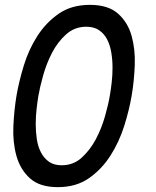

<svg xmlns="http://www.w3.org/2000/svg" viewBox="-20 -760 640 790"><path d="M234 -80Q282 -80 316.5 -111.5Q351 -143 374.5 -187.5Q398 -232 412 -281.5Q426 -331 432 -367Q436 -390 439.5 -420Q443 -450 443 -481.5Q443 -513 438 -543.5Q433 -574 421 -597.5Q409 -621 388 -635.5Q367 -650 335 -650Q287 -650 252 -618.5Q217 -587 194 -542.5Q171 -498 157.5 -449.5Q144 -401 138 -366Q134 -342 130.5 -311.5Q127 -281 127 -249.5Q127 -218 131.5 -187.5Q136 -157 148.5 -133Q161 -109 181.5 -94.5Q202 -80 234 -80ZM218 10Q143 10 103 -26.5Q63 -63 47.5 -119Q32 -175 35 -241Q38 -307 48 -367Q58 -425 78 -490.5Q98 -556 133.5 -611.5Q169 -667 221.5 -703.5Q274 -740 350 -740Q425 -740 465.5 -704Q506 -668 521.5 -612.5Q537 -557 534.5 -492Q532 -427 522 -368Q512 -308 491 -241.5Q470 -175 434 -119Q398 -63 345.5 -26.5Q293 10 218 10Z"/></svg>

Font: Maple Mono Normal NL
Style: Italic
Weight: 400
Italic angle: -10°
Monospace: yes
Designer: subframe7536
Version: Version 7.000